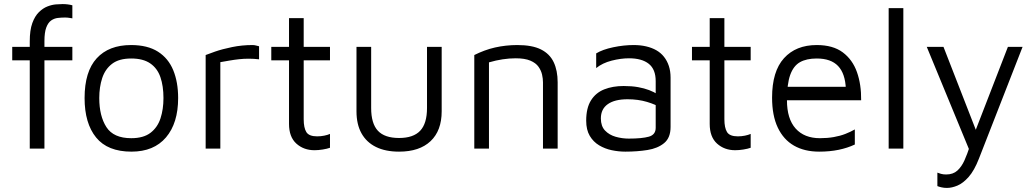

<svg xmlns="http://www.w3.org/2000/svg" viewBox="-20 -729 5072 942"><path d="M126 0V-433H40V-499H126V-526Q126 -581 138.5 -615.5Q151 -650 171 -669.5Q191 -689 213 -697.5Q235 -706 255 -707.5Q275 -709 287 -709Q300 -709 312 -707.5Q324 -706 335 -703V-639Q328 -640 319 -641.5Q310 -643 299 -643Q282 -643 264 -641Q246 -639 231 -628.5Q216 -618 207 -594Q198 -570 198 -527V-499H335V-433H198V0Z M625 15Q508 15 451.5 -54.5Q395 -124 395 -248Q395 -378 454.5 -443Q514 -508 623 -508Q704 -508 755 -475.5Q806 -443 830 -384.5Q854 -326 854 -248Q854 -125 794.5 -55Q735 15 625 15ZM624 -51Q684 -51 718.5 -77.5Q753 -104 767.5 -148.5Q782 -193 782 -248Q782 -307 767 -350.5Q752 -394 717 -418Q682 -442 624 -442Q564 -442 530 -416Q496 -390 481.5 -346Q467 -302 467 -248Q467 -160 502 -105.5Q537 -51 624 -51Z M989 0V-459Q1001 -464 1035.5 -476Q1070 -488 1118.5 -498Q1167 -508 1219 -508Q1227 -508 1235 -506Q1243 -504 1251 -502V-438Q1225 -441 1200.5 -441Q1176 -441 1153 -438.5Q1130 -436 1107 -432Q1084 -428 1061 -424V0Z M1523 8Q1470 8 1434 -24.5Q1398 -57 1398 -121V-433H1311V-499H1398V-640H1470V-499H1599V-433H1470V-144Q1470 -102 1483 -81Q1496 -60 1536 -60Q1554 -60 1571 -63.5Q1588 -67 1599 -72V-4Q1585 1 1563.5 4.5Q1542 8 1523 8Z M1938 15Q1871 15 1824.5 -8Q1778 -31 1753.5 -75Q1729 -119 1729 -183V-499H1801V-199Q1801 -123 1834 -87.5Q1867 -52 1938 -52Q2008 -52 2041.5 -87.5Q2075 -123 2075 -199V-499H2147V-183Q2147 -88 2092.5 -36.5Q2038 15 1938 15Z M2307 -459Q2331 -471 2356.5 -480.5Q2382 -490 2408.5 -496Q2435 -502 2462.5 -505Q2490 -508 2518 -508Q2591 -508 2634 -486.5Q2677 -465 2696.5 -424Q2716 -383 2716 -325V0H2644V-325Q2644 -343 2639.5 -363Q2635 -383 2622 -401.5Q2609 -420 2582 -431.5Q2555 -443 2510 -443Q2479 -443 2446 -438Q2413 -433 2379 -423V0H2307Z M3048 15Q3015 15 2981.5 8Q2948 1 2919.5 -16Q2891 -33 2873.5 -62.5Q2856 -92 2856 -137Q2856 -199 2879.5 -236.5Q2903 -274 2944.5 -290.5Q2986 -307 3040 -307Q3080 -307 3110.5 -301.5Q3141 -296 3164.5 -287Q3188 -278 3207 -266L3221 -200Q3198 -216 3154.5 -229Q3111 -242 3059 -242Q2996 -242 2962 -218Q2928 -194 2928 -148Q2928 -110 2948.5 -88.5Q2969 -67 3000.5 -58Q3032 -49 3065 -49Q3130 -49 3163.5 -58.5Q3197 -68 3197 -102V-331Q3197 -389 3163 -416Q3129 -443 3066 -443Q3026 -443 2981 -431.5Q2936 -420 2905 -395V-467Q2936 -486 2988 -497Q3040 -508 3089 -508Q3122 -508 3150 -501.5Q3178 -495 3200 -482.5Q3222 -470 3237.5 -450.5Q3253 -431 3261.5 -405.5Q3270 -380 3270 -348V-106Q3270 -53 3238.5 -27Q3207 -1 3156.5 7Q3106 15 3048 15Z M3587 8Q3534 8 3498 -24.5Q3462 -57 3462 -121V-433H3375V-499H3462V-640H3534V-499H3663V-433H3534V-144Q3534 -102 3547 -81Q3560 -60 3600 -60Q3618 -60 3635 -63.5Q3652 -67 3663 -72V-4Q3649 1 3627.5 4.5Q3606 8 3587 8Z M3999 15Q3927 15 3875.5 -14.5Q3824 -44 3796 -103Q3768 -162 3768 -250Q3768 -379 3826.5 -443.5Q3885 -508 3987 -508Q4067 -508 4115 -472Q4163 -436 4184.5 -375Q4206 -314 4205 -237H3804L3809 -303H4158L4130 -293Q4127 -368 4092 -405Q4057 -442 3987 -442Q3937 -442 3905 -424Q3873 -406 3857 -361.5Q3841 -317 3841 -237Q3841 -146 3883.5 -98.5Q3926 -51 4003 -51Q4039 -51 4070.5 -56.5Q4102 -62 4127.5 -72Q4153 -82 4174 -94V-20Q4138 -3 4094.5 6Q4051 15 3999 15Z M4412 0H4340V-689H4412Z M4626 193Q4611 193 4598.5 190Q4586 187 4579 184V118Q4586 121 4597 124Q4608 127 4622 127Q4656 127 4677 108Q4698 89 4712 57.5Q4726 26 4739 -14V15L4527 -499H4609L4775 -73H4760L4925 -499H4997L4783 49Q4760 108 4732.5 139Q4705 170 4677.5 181.5Q4650 193 4626 193Z"/></svg>

Font: Maven Pro VF Beta
Style: Regular
Weight: 400
Designer: Joe Prince
Foundry: Joe Prince
Version: Version 2.002